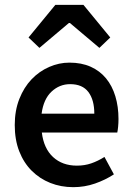

<svg xmlns="http://www.w3.org/2000/svg" viewBox="-20 -762 547 794"><path d="M98 -607 209 -742H325L436 -607L391 -564L269 -667H265L143 -564ZM283 12Q232 12 188 -5.5Q144 -23 111 -56Q78 -89 59.5 -136.5Q41 -184 41 -245Q41 -305 60 -353Q79 -401 110.5 -434Q142 -467 183 -485Q224 -503 267 -503Q317 -503 355 -486Q393 -469 418.5 -438Q444 -407 457 -364Q470 -321 470 -270Q470 -253 468.5 -238Q467 -223 465 -214H153Q161 -148 199.5 -112.5Q238 -77 298 -77Q330 -77 357.5 -86.5Q385 -96 412 -113L451 -41Q416 -18 373 -3Q330 12 283 12ZM152 -292H370Q370 -349 345.5 -381.5Q321 -414 270 -414Q226 -414 193 -383Q160 -352 152 -292Z"/></svg>

Font: TypoPRO Source Sans Pro
Style: Regular
Weight: 600
Designer: Paul D. Hunt
Foundry: Adobe Systems Incorporated
Version: Version 2.020;PS 2.000;hotconv 1.0.86;makeotf.lib2.5.63406